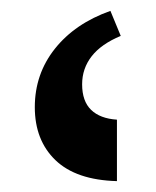

<svg xmlns="http://www.w3.org/2000/svg" viewBox="-20 -780 287 353"><path d="M195 -447Q120 -449 82 -485.5Q44 -522 44 -583Q44 -644 81 -690.5Q118 -737 183 -760L202 -714Q166 -699 148.5 -676.5Q131 -654 131 -625Q131 -594 147.5 -578Q164 -562 195 -560Z"/></svg>

Font: Noto Serif Armenian SemiBold
Style: Regular
Weight: 600
Version: Version 2.007